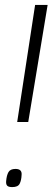

<svg xmlns="http://www.w3.org/2000/svg" viewBox="-20 -760 214 782"><path d="M50 -263 123 -740H174L95 -263ZM5 -22Q7 -46 14.5 -59Q22 -72 43 -72Q70 -72 68 -48Q67 -25 60 -11.5Q53 2 30 2Q15 2 9.5 -3.5Q4 -9 5 -22Z"/></svg>

Font: Georama Condensed Light
Style: Italic
Weight: 300
Width: 3
Italic angle: -9°
Designer: Jean-Baptiste Levee
Foundry: Production Type
Version: Version 1.000